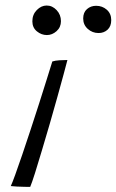

<svg xmlns="http://www.w3.org/2000/svg" viewBox="-20 -692 432 712"><path d="M92 1Q85 1 70.8 0.8Q56.5 0.5 42.2 -0.2Q28 -1 20 -2Q25 -12.5 36.2 -43.2Q47.5 -74 62.2 -117.5Q77 -161 93.2 -210.2Q109.5 -259.5 125 -308Q140.5 -356.5 153.2 -397.2Q166 -438 174 -464Q184.5 -467.5 200.5 -468.5Q216.5 -469.5 230 -469.5Q226 -453 216 -416.8Q206 -380.5 192.8 -332.5Q179.5 -284.5 164.5 -232.8Q149.5 -181 135.2 -133.5Q121 -86 109.8 -50.2Q98.5 -14.5 92 1ZM154 -562Q133.5 -562 116.8 -575.8Q100 -589.5 100 -613Q100 -638 116.5 -654.8Q133 -671.5 153 -671.5Q174 -671.5 190 -654.5Q206 -637.5 206 -613.5Q206 -591 189.8 -576.5Q173.5 -562 154 -562ZM345.5 -569.5Q322.5 -569.5 305.5 -584.8Q288.5 -600 288.5 -623.5Q288.5 -646 302.5 -658.2Q316.5 -670.5 336.5 -670.5Q359.5 -670.5 376 -656Q392.5 -641.5 392.5 -617.5Q392.5 -594.5 379 -582Q365.5 -569.5 345.5 -569.5Z"/></svg>

Font: Grandstander ExtraLight
Style: Italic
Weight: 200
Italic angle: -15°
Designer: Tyler Finck
Foundry: Etcetera Type Co
Version: Version 1.200; ttfautohint (v1.8.3)